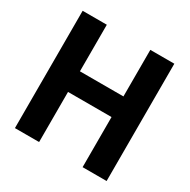

<svg xmlns="http://www.w3.org/2000/svg" viewBox="-163 -880 1019 1032"><g transform="rotate(30 346.5 -364.0)"><path d="M61 -728H211V-439H481V-728H630V0H481V-311H211V0H61Z"/></g></svg>

Font: Murecho Thin SemiBold
Style: Regular
Weight: 600
Version: Version 1.010